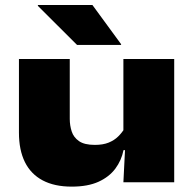

<svg xmlns="http://www.w3.org/2000/svg" viewBox="-20 -712 760 750"><path d="M252.5 -481.5V-247.5Q252.5 -222 260 -198.8Q267.5 -175.5 288.5 -160.8Q309.5 -146 350.5 -146Q382.5 -146 404.5 -155Q426.5 -164 441.5 -178.8Q456.5 -193.5 467 -211L487.5 -125.5H462.5Q454.5 -85.5 430.5 -53.2Q406.5 -21 364.8 -2Q323 17 260 17Q192.5 17 146.5 -7.5Q100.5 -32 77.2 -79Q54 -126 54 -194V-481.5ZM660.5 -481.5V0H462L470 -159.5L462 -177V-481.5ZM341 -692.5 453 -539.5V-536.5H281L128 -689V-692.5Z"/></svg>

Font: Anek Latin Expanded ExtraBold
Style: Regular
Weight: 800
Width: 7
Designer: Yesha Goshar
Foundry: Ek Type
Version: Version 1.003